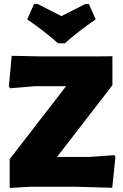

<svg xmlns="http://www.w3.org/2000/svg" viewBox="-20 -927 610 953"><path d="M538 -504 263 -148H424L547 -157L553 -148L537 5L359 0H129L28 6V-137L308 -499H151L31 -489L24 -497L38 -650L188 -647H462L538 -648ZM455 -831Q365 -769 302 -712H268Q205 -769 115 -831L149 -907H167L285 -847L403 -907H421Z"/></svg>

Font: Luna Sans Black
Style: Regular
Weight: 900
Designer: Juan Pablo del Peral
Foundry: Huerta Tipografica
Version: Version 2.001; ttfautohint (v1.5)